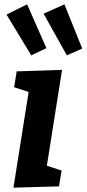

<svg xmlns="http://www.w3.org/2000/svg" viewBox="-20 -860 399 885"><path d="M42 5 112 -436 45 -458 57 -531 266 -538 196 -96 264 -74 252 -1ZM124 -605 10 -793 105 -840 194 -638ZM288 -605 181 -797 277 -840 359 -636Z"/></svg>

Font: Bitter
Style: Bold Italic
Weight: 700
Italic angle: -9°
Designer: Sol Matas, and Bitter project Authors
Foundry: Sol Matas
Version: Version 2.001